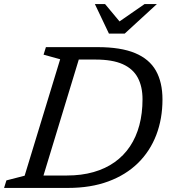

<svg xmlns="http://www.w3.org/2000/svg" viewBox="-39 -923 836 943"><path d="M289 -61Q361.5 -61 420.2 -77.8Q479 -94.5 524 -126.5Q569 -158.5 599.5 -204.2Q630 -250 645.5 -308.2Q661 -366.5 661 -435.5Q661 -497.5 637.8 -541.2Q614.5 -585 563.8 -607.8Q513 -630.5 430 -630.5H292.5L312.5 -691.5H440.5Q554.5 -691.5 624.5 -662.2Q694.5 -633 726.8 -575.8Q759 -518.5 759 -434.5Q759 -339.5 728.5 -260Q698 -180.5 638.8 -122.2Q579.5 -64 493 -32Q406.5 0 294.5 0H101L121 -61ZM256.5 -632 175 -654.5 186.5 -691.5H366.5L156 0H-19L-7.5 -37L82 -60ZM731.5 -903 573.5 -758H496L427 -903H477L555 -809.5H536L671 -903Z"/></svg>

Font: Newsreader 11pt
Style: Italic
Weight: 400
Italic angle: -17°
Version: Version 1.003